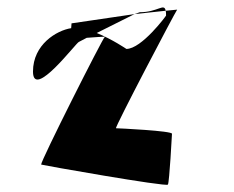

<svg xmlns="http://www.w3.org/2000/svg" viewBox="-20 -815 630 518"><path d="M69 -622C69 -544 187 -702 193 -702L214 -713C236 -715 261 -716 263 -716C257 -712 89 -379 91 -371C91 -370 430 -310 433 -317C437 -323 444 -453 444 -454C446 -462 298 -469 293 -469C288 -469 453 -783 458 -789L427 -786C428 -783 428 -778 428 -773C428 -772 362 -683 321 -683C321 -683 283 -709 241 -726L343 -777L173 -752L172 -739C133 -733 69 -695 69 -622ZM343 -777 427 -786C423 -808 406 -782 357 -782Z"/></svg>

Font: Ampere
Style: SuCnd
Weight: 400
Version: Version 1